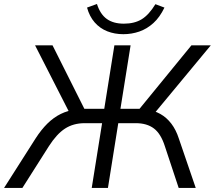

<svg xmlns="http://www.w3.org/2000/svg" viewBox="-48 -929 1062 949"><path d="M-28 0 127.8 -244.6Q155.7 -288 186.4 -318.3Q217.1 -348.5 252.5 -365.9Q287.9 -383.3 328.7 -387.7L300.7 -361.3L125.3 -705H211.6L377 -375.2L356.1 -391.2H467.3L517.4 -705H597.5L547.3 -391.2H648.4L628.6 -375.2L898.2 -705H993.9L709 -361.3L673.9 -387.7Q713.2 -383.3 744.5 -365.7Q775.8 -348 798.8 -317.8Q821.9 -287.6 835.8 -244.6L919.5 0H835.2L766.7 -206.7Q747 -268.3 712.5 -294.2Q678 -320.2 623.3 -320.2H536.6L485.5 0H405.4L456.6 -320.2H371Q314.7 -320.2 273.5 -293.5Q232.2 -266.7 193.8 -206.7L62.6 0ZM561.7 -760Q518.7 -760 482.3 -774.3Q445.9 -788.7 420.1 -818.1Q394.3 -847.5 382.2 -891.5L431.2 -909.3Q447.3 -858.7 479.9 -835.3Q512.5 -812 564 -812Q616.6 -812 652.2 -833.7Q687.8 -855.4 720.2 -908.3L764.8 -891.5Q742 -843.9 710.2 -815Q678.4 -786.2 640.6 -773.1Q602.8 -760 561.7 -760Z"/></svg>

Font: Nunito Sans 12pt ExtraLight
Style: Italic
Weight: 200
Italic angle: -9°
Designer: Vernon Adams
Foundry: Vernon Adams
Version: Version 3.101;gftools[0.9.27]